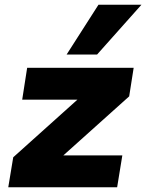

<svg xmlns="http://www.w3.org/2000/svg" viewBox="-20 -793 619 813"><path d="M15 0 36 -127 349 -408 337 -371H74L95 -506H546L527 -385L207 -98L220 -135H498L476 0ZM262 -562 397 -773H579L391 -562Z"/></svg>

Font: Nunito Sans 7pt Black
Style: Italic
Weight: 900
Italic angle: -9°
Version: Version 3.101;gftools[0.9.27]